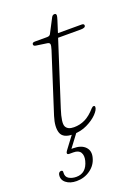

<svg xmlns="http://www.w3.org/2000/svg" viewBox="-143 -599 634 874"><g transform="rotate(-20 174.0 -161.5)"><path d="M160.5 -422.5 109 -430Q97 -431.5 97 -439.5Q97 -449 110.5 -449H169.5Q181.5 -449 186 -457L222.5 -527Q227.5 -536 236.5 -536Q245 -536 245 -526.5Q245 -521.5 240 -505.5L222 -449H336.5Q348.5 -449 348.5 -440.5Q348.5 -429 325 -429H215.5L116.5 -121Q96.5 -59 105.5 -40.2Q114.5 -21.5 145 -21.5Q173.5 -21.5 198.5 -33.5Q223.5 -45.5 249.5 -75Q255.5 -81.5 260.5 -81.5Q267 -81.5 267 -75Q267 -61.5 248 -42Q229 -22.5 198 -7.5Q167 7.5 130 7.5Q81.5 7.5 71.2 -22Q61 -51.5 76.5 -101L168 -386Q174.5 -406.5 173 -413.8Q171.5 -421 160.5 -422.5ZM132 -5H153.5L99.5 67H108Q147 67 166 86.8Q185 106.5 176.5 138Q168 171.5 139 192.2Q110 213 72.5 213Q40.5 213 21.2 197.2Q2 181.5 7 157Q10 146 20 145Q30 145 28.5 154.5Q26.5 176.5 41.8 185.5Q57 194.5 77.5 194.5Q126 194.5 140 139.5Q146 115.5 137 100.2Q128 85 102.5 85H83Q73.5 85 73 79.5Q72.5 74 78 67Z"/></g></svg>

Font: Fraunces 9pt S000 Thin
Style: Italic
Weight: 100
Italic angle: -16°
Version: Version 1.000; ttfautohint (v1.8.3)